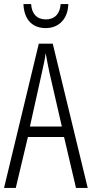

<svg xmlns="http://www.w3.org/2000/svg" viewBox="-20 -930 454 950"><path d="M318 -910H280C277 -862 251 -834 207 -834C163 -834 137 -861 134 -910H96C99 -831 142 -791 206 -791C272 -791 316 -837 318 -910ZM356 0H414L241 -714H172L0 0H58L118 -252H297ZM224 -574 286 -304H128L188 -574C196 -609 202 -637 206 -667C211 -637 217 -609 224 -574Z"/></svg>

Font: Noto Sans Lao Looped ExtraCondensed Light
Style: Regular
Weight: 300
Width: 2
Designer: Mark Frömberg, Ben Mitchell
Foundry: The Fontpad Ltd
Version: Version 1.002